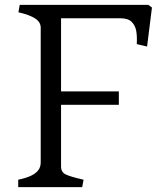

<svg xmlns="http://www.w3.org/2000/svg" viewBox="-20 -770 680 790"><path d="M469 -338.8H231.2V-84.5Q231.2 -61.8 250 -52.5Q268.8 -43.2 318 -32L323.8 -30.5L318.2 0H55V-30.5Q86.5 -37.2 106.1 -46.2Q125.8 -55.2 136.6 -68.5Q147.5 -81.8 147.5 -101.8V-656.5Q147.5 -678.8 124.8 -693.9Q102 -709 55.8 -719.5L61.2 -750H590.2L605.2 -739L585.2 -578.5L542.8 -588.5Q544.5 -620.8 540.5 -643Q536.5 -665.2 521.8 -680Q507 -694.8 476 -694.8H231.2V-394H469Z"/></svg>

Font: TMT Limkin
Style: Regular
Weight: 400
Designer: Gabriel Drozdov
Version: Version 1.000;Glyphs 3.1.2 (3151)